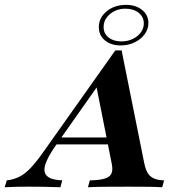

<svg xmlns="http://www.w3.org/2000/svg" viewBox="-85 -789 746 809"><path d="M-65.3 0 -56.5 -29Q-27.4 -32.3 -4 -44Q19.4 -55.6 42.7 -79.8Q66.1 -104 95.2 -145.2L400.8 -576.6H427.4L522.6 -102.4Q528.2 -75.8 537.1 -60.5Q546 -45.2 562.9 -37.5Q579.8 -29.8 606.5 -29L598.4 0Q575 -1.6 538.7 -2Q502.4 -2.4 456.5 -2.4Q396.8 -2.4 353.2 -2Q309.7 -1.6 285.5 0L293.5 -29Q333.9 -29.8 355.6 -36.3Q377.4 -42.7 384.3 -57.3Q391.1 -71.8 386.3 -96.8L319.4 -433.9L356.5 -469.4L149.2 -175Q115.3 -126.6 105.6 -94.8Q96 -62.9 113.7 -46.8Q131.5 -30.6 177.4 -29L169.4 0Q132.3 -1.6 98.8 -2Q65.3 -2.4 34.7 -2.4Q9.7 -2.4 -14.1 -2Q-37.9 -1.6 -65.3 0ZM141.9 -180.6 160.5 -209.7H406.5L412.1 -180.6ZM423.4 -597.6Q383.1 -597.6 357.3 -618.5Q331.5 -639.5 331.5 -675Q331.5 -714.5 364.5 -741.5Q397.6 -768.5 446 -768.5Q487.1 -768.5 513.7 -747.2Q540.3 -725.8 540.3 -691.9Q540.3 -666.1 524.6 -644.8Q508.9 -623.4 482.3 -610.5Q455.6 -597.6 423.4 -597.6ZM426.6 -614.5Q452.4 -614.5 473.8 -624.6Q495.2 -634.7 508.1 -652Q521 -669.4 521 -690.3Q521 -717.7 499.2 -735.1Q477.4 -752.4 443.5 -752.4Q405.6 -752.4 378.6 -729.8Q351.6 -707.3 351.6 -675Q351.6 -647.6 372.6 -631Q393.5 -614.5 426.6 -614.5Z"/></svg>

Font: Playfair 5pt SemiExpanded Light ExtraBold
Style: Italic
Weight: 800
Italic angle: -15.6°
Version: Version 2.001;gftools[0.9.30]